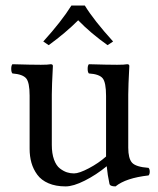

<svg xmlns="http://www.w3.org/2000/svg" viewBox="-20 -663 571 693"><path d="M375 0Q368.2 -31.2 365.2 -63Q327.1 -31.7 285.9 -11Q244.6 9.8 216.8 9.8Q181.2 9.8 155 -1.5Q128.9 -12.7 114.5 -32.5Q100.1 -52.2 93.5 -75.4Q86.9 -98.6 86.9 -126V-317.9Q86.9 -365.2 74.5 -380.1Q62 -395 24.9 -397.9Q20.5 -402.3 20.5 -414.6Q20.5 -426.8 24.9 -431.2Q93.3 -429.2 127.9 -429.2Q153.3 -429.2 163.1 -431.2Q170.9 -431.2 170.9 -424.8Q167 -351.6 167 -321.8V-140.1Q167 -108.9 175 -86.9Q183.1 -64.9 196.3 -54.9Q209.5 -44.9 221.7 -41Q233.9 -37.1 247.1 -37.1Q265.6 -37.1 300.8 -55.7Q335.9 -74.2 362.8 -98.1V-124V-316.9Q362.8 -365.2 350.6 -380.4Q338.4 -395.5 300.8 -397.9Q296.4 -402.3 296.4 -414.6Q296.4 -426.8 300.8 -431.2Q369.1 -429.2 402.8 -429.2Q429.2 -429.2 439 -431.2Q446.8 -431.2 446.8 -424.8Q442.9 -351.6 442.9 -321.8V-129.9Q442.9 -91.3 456.5 -75.9Q470.2 -60.5 516.1 -57.1Q520.5 -52.7 520.5 -43.5Q520.5 -34.2 516.1 -29.8Q434.1 -20.5 397 9.8Q376.5 9.8 375 0ZM136.2 -513.2Q202.1 -585.9 237.8 -643.1H286.1Q318.4 -590.3 388.2 -513.2L368.2 -500Q307.6 -543 262.2 -589.8Q216.8 -544.4 155.8 -500Z"/></svg>

Font: Common Serif
Style: Regular
Weight: 400
Designer: Philipp H. Poll, Khaled Hosny
Foundry: Stefan Peev, Context Ltd.
Version: Version 1.026